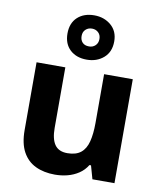

<svg xmlns="http://www.w3.org/2000/svg" viewBox="-92 -911 834 994"><g transform="rotate(10 325.0 -414.0)"><path d="M576.3 -546.4V0H460.4L440.7 -69.8H432.4Q415.4 -41.8 388.7 -24.1Q362 -6.4 330.3 1.8Q298.6 10 264.2 10Q206.3 10 162.5 -10.8Q118.7 -31.6 94.6 -75.8Q70.5 -120.1 70.5 -189.9V-546.4H221.7V-227.6Q221.7 -169.7 242.4 -140.1Q263.2 -110.6 308.4 -110.6Q353.7 -110.6 379.4 -131.3Q405 -151.9 415.2 -192.1Q425.5 -232.2 425.5 -289.9V-546.4ZM323.3 -604.8Q268.8 -604.8 235.4 -635.8Q202.1 -666.9 202.1 -721.2Q202.1 -776 235.4 -806.9Q268.8 -837.7 323.3 -837.7Q375.1 -837.7 411.4 -806.9Q447.7 -776 447.7 -722.2Q447.7 -666.9 411.9 -635.8Q376.1 -604.8 323.3 -604.8ZM323.3 -674.3Q343.4 -674.3 356.7 -687.2Q370.1 -700 370.1 -721.2Q370.1 -742.9 356.5 -755.4Q343 -768 323.3 -768Q303.5 -768 290 -755.4Q276.4 -742.9 276.4 -721.2Q276.4 -700 288.5 -687.2Q300.5 -674.3 323.3 -674.3Z"/></g></svg>

Font: Noto Sans Khmer UI
Style: Regular
Weight: 400
Designer: Danh Hong and the Monotype Design Team
Foundry: Monotype Imaging Inc.
Version: Version 2.002